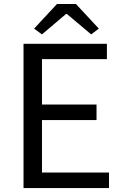

<svg xmlns="http://www.w3.org/2000/svg" viewBox="-20 -956 628 976"><path d="M99.6 0V-733.4H523.4V-655.3H193.4V-424.8H470.7V-345.7H193.4V-79.1H534.2V0ZM153.3 -810.5 269.5 -935.5H366.2L482.4 -810.5L443.4 -781.2L320.3 -884.8H315.4L193.4 -781.2Z"/></svg>

Font: Gen Shin Gothic Regular
Style: Regular
Weight: 400
Designer: [Source Han Sans]
Ryoko NISHIZUKA  (kana & ideographs); Paul D. Hunt (Latin, Greek & Cyrillic); Wenlong ZHANG  (bopomofo
Version: Version 1.002.20150607